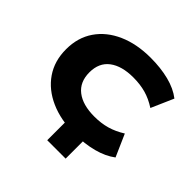

<svg xmlns="http://www.w3.org/2000/svg" viewBox="-216 -921 1298 1298"><g transform="rotate(45 433.5 -271.5)"><path d="M411 173V-100H587V173ZM512 12Q379 12 278.5 -32.5Q178 -77 122 -158.5Q66 -240 66 -352Q66 -464 122 -545.5Q178 -627 278.5 -671.5Q379 -716 512 -716Q608 -716 687 -696Q766 -676 820 -634L750 -474Q696 -509 642 -524Q588 -539 523 -539Q413 -539 350.5 -492Q288 -445 288 -353Q288 -261 350 -213Q412 -165 523 -165Q588 -165 642 -180.5Q696 -196 750 -230L820 -71Q766 -30 687 -9Q608 12 512 12Z"/></g></svg>

Font: Nunito Sans 10pt Expanded Black
Style: Regular
Weight: 900
Width: 7
Designer: Vernon Adams
Foundry: Vernon Adams
Version: Version 3.101;gftools[0.9.27]